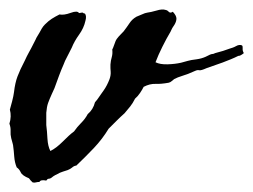

<svg xmlns="http://www.w3.org/2000/svg" viewBox="-30 -366 543 412"><path d="M139.6 -337.9Q147.5 -339.8 148.4 -338.4Q149.4 -336.9 152.3 -336.9Q156.2 -331.5 153.3 -321.3Q149.9 -305.7 139.6 -291.5Q129.4 -277.3 124 -263.7Q120.6 -256.8 117.9 -251.7Q115.2 -246.6 113.3 -242.7Q111.3 -239.3 109.6 -235.4Q107.9 -231.4 106.4 -227.5Q101.6 -216.8 96.7 -203.6Q91.8 -190.4 86.9 -176.8L81.1 -164.1Q76.2 -153.3 73.2 -145Q70.3 -136.7 69.3 -124V-97.7Q70.3 -90.8 70.8 -83.5Q71.3 -76.2 71.8 -68.4Q72.8 -52.2 78.1 -42Q90.3 -47.9 104.5 -62Q111.3 -68.8 117.4 -74.5Q123.5 -80.1 128.9 -84Q135.7 -93.8 144 -102.1Q152.8 -110.8 158.2 -121.1Q169.9 -130.9 173.8 -146.5Q178.7 -151.9 183.1 -158.7Q185.5 -162.1 187.7 -165.3Q189.9 -168.5 192.4 -171.9Q199.7 -182.1 205.1 -196.3Q208 -204.6 207.5 -211.9Q207 -215.8 207 -219.7Q207 -223.6 207 -227.5Q207.5 -235.8 210 -244.1Q211.9 -251 210.9 -259.8Q212.4 -262.2 214.4 -268.1Q216.3 -273.9 217.8 -277.3Q219.7 -282.2 225.1 -288.1Q230.5 -293.9 235.4 -298.8Q238.8 -303.2 241.9 -307.6Q245.1 -312 248 -316.4Q253.4 -324.7 262.7 -330.1L274.4 -335Q281.7 -338.4 286.1 -338.9Q293.5 -339.8 305.7 -343.3Q318.4 -347.2 325.2 -344.7Q329.1 -344.2 332.5 -340.3Q335.9 -337.4 340.8 -340.8Q348.6 -332.5 348.6 -326.2Q348.6 -320.3 344.7 -313.5Q338.4 -304.2 337.9 -302.2Q337.4 -301.3 336.9 -300Q336.4 -298.8 335.9 -297.9Q327.1 -283.2 318.4 -265.6Q309.6 -248 303.7 -232.4Q313.5 -227.5 329.6 -228Q345.7 -228.5 358.4 -231.4Q360.4 -231.9 362.1 -232.4Q363.8 -232.9 365.7 -233.4Q367.7 -233.9 369.4 -234.4Q371.1 -234.9 373 -235.4Q379.4 -237.3 392.1 -238.8Q402.3 -240.2 411.1 -244.1Q422.4 -250 424.8 -250Q428.2 -250 431.6 -252Q440.9 -254.4 448.7 -256.8Q456.5 -259.3 462.9 -261.7Q466.3 -262.7 469.7 -263.9Q473.1 -265.1 476.6 -267.1Q483.4 -271 489.3 -268.6Q491.2 -266.6 490.7 -261.7Q490.2 -257.3 493.2 -252Q485.4 -245.6 481.4 -246.1Q473.6 -242.2 465.3 -238.8Q457 -235.4 447.8 -231.9L413.1 -219.7Q401.4 -214.4 397.5 -215.3Q394 -216.3 388.7 -213.9Q372.6 -206.5 360.8 -203.1Q351.1 -200.2 343.8 -196.3Q339.8 -193.4 338.4 -191.9Q335.9 -189.5 332 -188.5Q315.4 -185.5 303.7 -186Q291.5 -186.5 278.3 -179.7Q275.4 -173.8 270.5 -166.5Q265.6 -159.2 259.8 -154.3Q254.9 -144.5 249.5 -137.7Q244.1 -130.9 237.3 -123Q228.5 -115.2 219.7 -106.4Q210.9 -97.7 203.1 -89.8Q189.5 -67.4 171.4 -48.3Q153.3 -29.3 133.8 -10.7Q128.9 -10.3 124.5 -6.3Q121.1 -3.4 115.2 -1Q108.9 1 105.2 2.2Q101.6 3.4 100.6 3.9Q98.6 4.4 94.7 6.8Q87.9 9.8 84.5 12.2Q81.5 14.2 80.1 15.6Q77.6 17.6 74.2 17.6Q71.8 17.6 69.3 21.5Q57.1 19 54.7 24.4Q50.8 24.4 46.9 25.4Q43.9 26.4 40 25.4Q37.1 22.9 35.6 21Q33.7 18.1 32.2 16.6Q17.6 10.7 14.6 3.9Q11.2 -3.4 5.9 -6.8Q1.5 -17.1 0.5 -30.3Q0 -36.1 -0.5 -42.2Q-1 -48.3 -2 -54.7Q-2.4 -56.6 -2.9 -58.3Q-3.4 -60.1 -3.9 -62Q-4.4 -64 -4.9 -65.7Q-5.4 -67.4 -5.9 -69.3Q-7.8 -77.1 -7.3 -85Q-6.8 -92.3 -9.8 -100.6Q-4.9 -116.2 -8.8 -130.9Q-6.8 -137.7 -3.9 -148.9Q-1 -160.2 0 -168Q2.4 -188.5 7.6 -202.1Q12.7 -215.8 23.4 -236.3Q27.3 -245.1 32.2 -253.9Q34.7 -258.3 37.1 -262.9Q39.6 -267.6 42 -272.5Q44.4 -277.3 46.1 -280.5Q47.9 -283.7 48.3 -285.2Q50.3 -288.6 54.7 -295.9L59.6 -304.7Q62.5 -309.6 66.4 -313.5Q74.2 -321.3 81.1 -325.7Q87.9 -330.1 97.7 -335Q106.9 -333 121.6 -338.4Q136.2 -343.8 139.6 -337.9Z"/></svg>

Font: Fasthand
Style: Regular
Weight: 400
Designer: Danh Hong
Version: Version 8.002; ttfautohint (v1.8.3)